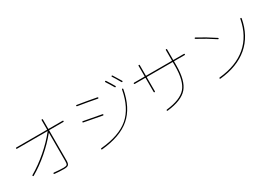

<svg xmlns="http://www.w3.org/2000/svg" viewBox="25 -1802 3949 2800"><g transform="rotate(-30 2000.0 -401.5)"><path d="M120.1 -599.6Q110.4 -599.6 110.4 -609.9Q110.4 -620.1 120.1 -620.1H634.8Q639.6 -620.1 639.6 -625V-780.3Q639.6 -790 649.9 -790Q660.2 -790 660.2 -780.3V-625Q660.2 -620.1 665 -620.1H900.4Q910.2 -620.1 910.2 -609.9Q910.2 -599.6 900.4 -599.6H665Q660.2 -599.6 660.2 -594.7V-89.8Q660.2 -37.1 641.6 -18.6Q623 0 570.3 0Q482.4 0 408.2 -8.8Q398.4 -10.7 400.4 -19.5Q402.3 -30.3 411.1 -29.3Q497.1 -20.5 570.3 -19.5Q615.2 -19.5 627.4 -32.2Q639.6 -44.9 639.6 -89.8V-566.4Q639.6 -567.4 638.7 -567.9Q637.7 -568.4 636.7 -567.4Q536.1 -442.4 403.8 -328.6Q271.5 -214.8 133.8 -135.7Q125 -130.9 120.1 -140.1Q115.2 -149.4 124 -154.3Q263.7 -235.4 398.4 -351.6Q533.2 -467.8 633.8 -595.7Q635.7 -599.6 632.8 -599.6Z M1179.7 19.5Q1179.7 9.8 1189.5 8.8Q1503.9 -20.5 1665 -159.2Q1826.2 -297.9 1878.9 -583Q1880.9 -591.8 1889.6 -589.8Q1899.4 -587.9 1898.4 -579.1Q1845.7 -290 1677.2 -145.5Q1508.8 -1 1191.4 29.3Q1179.7 30.3 1179.7 19.5ZM1802.7 -664.1Q1769.5 -722.7 1721.7 -795.9Q1716.8 -804.7 1724.6 -809.6Q1733.4 -815.4 1739.3 -807.6Q1782.2 -742.2 1821.3 -673.8Q1826.2 -665 1816.9 -660.2Q1807.6 -655.3 1802.7 -664.1ZM1925.8 -679.7Q1876 -767.6 1843.8 -816.4Q1837.9 -825.2 1845.7 -830.1Q1854.5 -835 1860.4 -827.1Q1908.2 -752.9 1944.3 -690.4Q1949.2 -681.6 1939.9 -676.3Q1930.7 -670.9 1925.8 -679.7ZM1149.4 -448.2Q1138.7 -450.2 1140.1 -460Q1141.6 -469.7 1152.3 -467.8Q1331.1 -435.5 1452.1 -412.1Q1461.9 -410.2 1460 -399.9Q1458 -389.6 1448.2 -391.6Q1315.4 -418 1149.4 -448.2ZM1189.5 -698.2Q1178.7 -700.2 1180.2 -710Q1181.6 -719.7 1192.4 -717.8Q1346.7 -693.4 1511.7 -662.1Q1521.5 -660.2 1519.5 -649.9Q1517.6 -639.6 1507.8 -641.6Q1352.5 -671.9 1189.5 -698.2Z M2080.1 -559.6Q2070.3 -559.6 2070.3 -569.8Q2070.3 -580.1 2080.1 -580.1H2254.9Q2259.8 -580.1 2259.8 -585V-759.8Q2259.8 -769.5 2270 -769.5Q2280.3 -769.5 2280.3 -759.8V-585Q2280.3 -580.1 2285.2 -580.1H2714.8Q2719.7 -580.1 2719.7 -585V-759.8Q2719.7 -769.5 2730 -769.5Q2740.2 -769.5 2740.2 -759.8V-585Q2740.2 -580.1 2745.1 -580.1H2919.9Q2929.7 -580.1 2929.7 -569.8Q2929.7 -559.6 2919.9 -559.6H2745.1Q2740.2 -559.6 2740.2 -554.7V-490.2Q2740.2 -233.4 2643.6 -121.1Q2546.9 -8.8 2300.8 18.6Q2292 20.5 2290 9.8Q2288.1 1 2297.9 -1Q2537.1 -28.3 2628.4 -134.3Q2719.7 -240.2 2719.7 -490.2V-554.7Q2719.7 -559.6 2714.8 -559.6H2285.2Q2280.3 -559.6 2280.3 -554.7V-320.3Q2280.3 -310.5 2270 -310.1Q2259.8 -309.6 2259.8 -320.3V-554.7Q2259.8 -559.6 2254.9 -559.6Z M3173.8 -686.5Q3165 -691.4 3169.9 -700.2Q3174.8 -709 3183.6 -704.1Q3324.2 -628.9 3465.8 -534.2Q3474.6 -529.3 3469.7 -519.5Q3464.8 -511.7 3456.1 -517.6Q3322.3 -607.4 3173.8 -686.5ZM3190.4 -9.8Q3190.4 -20.5 3198.2 -21.5Q3488.3 -49.8 3663.6 -199.2Q3838.9 -348.6 3887.7 -611.3Q3889.6 -622.1 3899.9 -620.1Q3910.2 -618.2 3908.2 -607.4Q3858.4 -337.9 3677.7 -184.1Q3497.1 -30.3 3200.2 -1Q3190.4 -1 3190.4 -9.8Z"/></g></svg>

Font: Rounded-X Mgen+ 1m thin
Style: Regular
Weight: 100
Designer: [Source Han Sans]
Ryoko NISHIZUKA  (kana & ideographs); Paul D. Hunt (Latin, Greek & Cyrillic); Wenlong ZHANG  (bopomofo
Version: Version 1.059.20150602